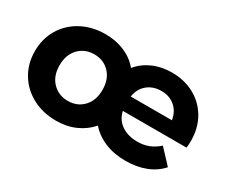

<svg xmlns="http://www.w3.org/2000/svg" viewBox="-95 -802 1253 1066"><g transform="rotate(30 532.0 -269.0)"><path d="M1029 -225H621Q632 -174 673 -145.5Q714 -117 776 -117Q816 -117 848.5 -130Q881 -143 910 -169L994 -79Q956 -36 899 -14Q842 8 771 8Q697 8 638.5 -16.5Q580 -41 542 -85Q504 -41 449 -16.5Q394 8 326 8Q242 8 175 -27.5Q108 -63 70 -126Q32 -189 32 -269Q32 -349 70 -412Q108 -475 175 -510.5Q242 -546 326 -546Q394 -546 449.5 -522Q505 -498 541 -454Q577 -498 631.5 -522Q686 -546 752 -546Q831 -546 894.5 -512Q958 -478 995 -415Q1032 -352 1032 -268Q1032 -245 1029 -225ZM619 -316H883Q875 -367 840 -397.5Q805 -428 752 -428Q699 -428 663 -398Q627 -368 619 -316ZM465 -269Q465 -337 426.5 -377.5Q388 -418 328 -418Q268 -418 229 -377.5Q190 -337 190 -269Q190 -201 229 -160.5Q268 -120 328 -120Q388 -120 426.5 -160.5Q465 -201 465 -269Z"/></g></svg>

Font: CMG Sans
Style: Bold
Weight: 700
Designer: Julieta Ulanovsky
Foundry: Julieta Ulanovsky
Version: Version 7.200